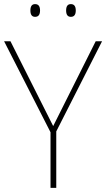

<svg xmlns="http://www.w3.org/2000/svg" viewBox="-20 -915 517 935"><path d="M239 -301 446 -714H477L254 -275V0H226V-271L0 -714H31ZM302 -864Q302 -833 325 -833Q349 -833 349 -864Q349 -895 325 -895Q302 -895 302 -864ZM128 -864Q128 -833 151 -833Q175 -833 175 -864Q175 -895 151 -895Q128 -895 128 -864Z"/></svg>

Font: Noto Sans Display Thin
Style: Regular
Weight: 250
Designer: Monotype Design Team
Foundry: Monotype Imaging Inc.
Version: Version 1.900